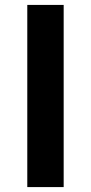

<svg xmlns="http://www.w3.org/2000/svg" viewBox="-20 -761 370 781"><path d="M91 0V-741H239V0Z"/></svg>

Font: Source Han Sans
Style: Bold
Weight: 700
Designer: Ryoko NISHIZUKA Ë•øÂ°öÊ∂ºÂ≠ê (kana, bopomofo & ideographs); Paul D. Hunt (Latin, Greek & Cyrillic); Sandoll Communicatio
Foundry: Adobe
Version: Version 2.004;hotconv 1.0.118;makeotfexe 2.5.65603